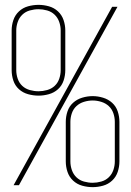

<svg xmlns="http://www.w3.org/2000/svg" viewBox="-20 -763 540 791"><path d="M139 -369Q117 -369 95.5 -375Q74 -381 58 -395.5Q42 -410 35 -431Q28 -452 28 -474V-638Q28 -659 35 -680Q42 -701 58 -716Q74 -731 95.5 -737Q117 -743 139 -743Q160 -743 181.5 -737Q203 -731 219 -716Q235 -701 242 -680Q249 -659 249 -638V-474Q249 -452 242 -431Q235 -410 219 -395.5Q203 -381 181.5 -375Q160 -369 139 -369ZM36 0 442 -735H464L58 0ZM139 -387Q156 -387 174 -392Q192 -397 205 -409Q218 -421 224 -438.5Q230 -456 230 -474V-638Q230 -655 224 -672.5Q218 -690 205 -702.5Q192 -715 174 -720Q156 -725 139 -725Q121 -725 103 -720Q85 -715 72 -702.5Q59 -690 53 -672.5Q47 -655 47 -638V-474Q47 -456 53 -438.5Q59 -421 72 -409Q85 -397 103 -392Q121 -387 139 -387ZM362 8Q340 8 318.5 2Q297 -4 281 -19Q265 -34 258 -55Q251 -76 251 -98V-261Q251 -283 258 -304Q265 -325 281 -339.5Q297 -354 318.5 -360.5Q340 -367 362 -367Q383 -367 404.5 -360.5Q426 -354 442 -339.5Q458 -325 465 -304Q472 -283 472 -261V-98Q472 -76 465 -55Q458 -34 442 -19Q426 -4 404.5 2Q383 8 362 8ZM362 -10Q379 -10 397 -15Q415 -20 428 -32.5Q441 -45 447 -62.5Q453 -80 453 -98V-261Q453 -279 447 -296.5Q441 -314 428 -326Q415 -338 397 -343.5Q379 -349 362 -349Q344 -349 326 -343.5Q308 -338 295 -326Q282 -314 276 -296.5Q270 -279 270 -261V-98Q270 -80 276 -62.5Q282 -45 295 -32.5Q308 -20 326 -15Q344 -10 362 -10Z"/></svg>

Font: Iosevka SS04 Thin
Style: Regular
Weight: 100
Monospace: yes
Designer: Belleve Invis
Foundry: Belleve Invis
Version: Version 19.0.0; ttfautohint (v1.8.4)